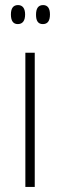

<svg xmlns="http://www.w3.org/2000/svg" viewBox="-20 -737 242 757"><path d="M50 -642C69 -642 79 -655 79 -680C79 -704 69 -717 51 -717C32 -717 23 -704 23 -680C23 -655 32 -642 50 -642ZM149 -642C168 -642 177 -655 177 -680C177 -704 168 -717 150 -717C131 -717 122 -704 122 -679C122 -655 130 -642 149 -642ZM80 0H117V-529H80Z"/></svg>

Font: Noto Sans SemiCondensed ExtraLight
Style: Regular
Weight: 200
Width: 4
Designer: Monotype Design Team
Foundry: Monotype Imaging Inc.
Version: Version 2.013